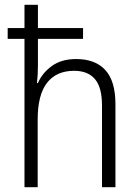

<svg xmlns="http://www.w3.org/2000/svg" viewBox="-20 -846 577 800"><path d="M138 -826V-729H326V-684H138V-574Q138 -553 137 -535.5Q136 -518 134 -500H138Q156 -542 196 -571Q236 -600 297 -600Q377 -600 419 -554Q461 -508 461 -412V-66H405V-406Q405 -482 375.5 -516.5Q346 -551 289 -551Q215 -551 176 -501Q137 -451 137 -348V-66H82V-684H12V-729H82V-826Z"/></svg>

Font: Noto Sans Malayalam UI SemiCondensed Light
Style: Regular
Weight: 300
Width: 4
Designer: Jelle Bosma - Monotype Design Team
Foundry: Monotype Imaging Inc.
Version: Version 2.104; ttfautohint (v1.8.4.7-5d5b)